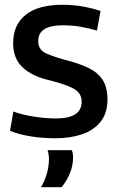

<svg xmlns="http://www.w3.org/2000/svg" viewBox="-20 -569 500 804"><path d="M22 -21 36 -102Q70 -89 120 -81Q170 -73 214 -73Q322 -73 322 -143Q322 -180 287 -198.5Q252 -217 182 -234Q112 -251 73.5 -288Q35 -325 35 -388Q35 -465 87.5 -507Q140 -549 242 -549Q288 -549 328.5 -541.5Q369 -534 401 -523L386 -441Q355 -450 320.5 -456.5Q286 -463 242 -463Q140 -463 140 -397Q140 -360 174 -345Q208 -330 265 -315Q314 -302 351.5 -284Q389 -266 409.5 -235Q430 -204 430 -153Q430 -95 401 -59Q372 -23 323 -6.5Q274 10 212 10Q160 10 111.5 2.5Q63 -5 22 -21ZM152 215Q169 185 177 155Q185 125 185 97Q185 77 179 60H281Q286 74 286 90Q286 125 272.5 157Q259 189 238 215Z"/></svg>

Font: Georama Medium
Style: Regular
Weight: 500
Designer: Jean-Baptiste Levee
Foundry: Production Type
Version: Version 1.000